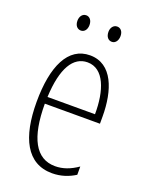

<svg xmlns="http://www.w3.org/2000/svg" viewBox="-135 -771 659 851"><g transform="rotate(20 194.0 -345.0)"><path d="M93 -664C93 -643 104 -628 122 -628C138 -628 150 -642 150 -664C150 -686 138 -700 122 -700C104 -700 93 -684 93 -664ZM239 -665C239 -643 250 -628 268 -628C284 -628 296 -643 296 -665C296 -687 284 -700 268 -700C251 -700 239 -685 239 -665ZM199 -539C96 -539 46 -433 46 -264C46 -97 98 10 218 10C260 10 296 -3 326 -22V-61C290 -36 256 -24 220 -24C128 -24 83 -109 83 -269H343V-303C343 -425 305 -539 199 -539ZM199 -506C277 -506 309 -412 308 -301H84C90 -439 132 -506 199 -506Z"/></g></svg>

Font: Noto Sans Kannada ExtraCondensed ExtraLight
Style: Regular
Weight: 200
Width: 2
Designer: Jelle Bosma - Monotype Design Team
Foundry: Monotype Imaging Inc.
Version: Version 2.005